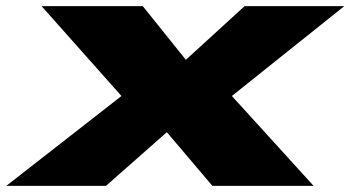

<svg xmlns="http://www.w3.org/2000/svg" viewBox="-56 -606 1142 626"><path d="M-35.5 0 340 -293 79.5 -586H409.5L550 -411L741.5 -586H1066.5L700 -293L966.5 0H636.5L488 -175L289.5 0Z"/></svg>

Font: Anybody UltraExpanded Black
Style: Italic
Weight: 900
Width: 9
Italic angle: -10°
Designer: Tyler Finck
Foundry: Etcetera Type Company
Version: Version 1.010; ttfautohint (v1.8.3) -l 8 -r 50 -G 200 -x 14 